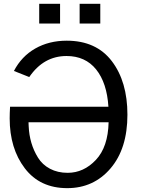

<svg xmlns="http://www.w3.org/2000/svg" viewBox="-20 -978 752 1016"><path d="M187.5 -853.5V-958H297.9V-853.5ZM401.4 -853.5V-958H510.7V-853.5ZM31.2 -351.6Q31.2 -377.9 33.2 -413.1H553.7Q545.9 -539.1 488.8 -610.4Q431.6 -681.6 332 -681.6Q210.9 -681.6 134.8 -570.3L53.7 -602.5Q93.8 -679.7 166.5 -721.2Q239.3 -762.7 333 -762.7Q489.3 -762.7 571.8 -654.3Q654.3 -545.9 654.3 -371.1Q654.3 -191.4 564.9 -86.9Q475.6 17.6 335.9 17.6Q191.4 17.6 111.3 -87.4Q31.2 -192.4 31.2 -351.6ZM130.9 -331.1Q130.9 -327.1 131.3 -319.8Q131.8 -312.5 131.8 -309.6Q133.8 -263.7 146 -222.2Q158.2 -180.7 181.2 -143.6Q204.1 -106.4 244.6 -85Q285.2 -63.5 337.9 -63.5Q422.9 -63.5 487.3 -131.8Q551.8 -200.2 554.7 -331.1Z"/></svg>

Font: Gothic A1 Medium
Style: Regular
Weight: 500
Designer: HanYang I&C Co.,Ltd.
Foundry: HanYang I&C Co.,Ltd.
Version: Version 2.50